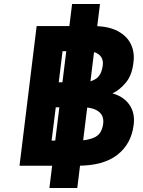

<svg xmlns="http://www.w3.org/2000/svg" viewBox="-20 -832 719 964"><path d="M78 0 164 -701H449Q523 -701 570 -676.5Q617 -652 637 -610.5Q657 -569 650 -518Q643 -455 612 -417.5Q581 -380 545 -363Q602 -347 630.5 -305Q659 -263 651 -204Q639 -109 569 -54.5Q499 0 371 0ZM228 112 342 -812H482L368 112ZM239 -126H366Q424 -126 458 -144Q492 -162 498 -211Q503 -251 475 -272Q447 -293 397 -293Q397 -293 383 -293Q369 -293 349 -293Q329 -293 308.5 -293Q288 -293 274 -293Q260 -293 260 -293ZM275 -419H397Q438 -419 464 -438Q490 -457 496 -504Q500 -538 478.5 -556.5Q457 -575 415 -575Q415 -575 403 -575Q391 -575 372.5 -575Q354 -575 336 -575Q318 -575 306 -575Q294 -575 294 -575Z"/></svg>

Font: Inclusive Sans
Style: Italic
Weight: 400
Italic angle: -7°
Designer: Olivia King
Foundry: Olivia King
Version: Version 2.004